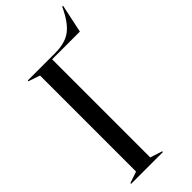

<svg xmlns="http://www.w3.org/2000/svg" viewBox="-269 -686 930 930"><g transform="rotate(-45 196.0 -221.5)"><path d="M15 195 74 175V-483L15 -503V-508H202Q272 -508 312 -538.5Q352 -569 386 -643H392L361 -497H171V175L233 195V200H15Z"/></g></svg>

Font: Nyght Serif
Style: Regular
Weight: 400
Designer: Maksym Kobuzan
Version: Version 0.410